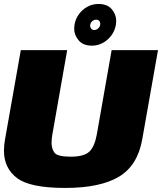

<svg xmlns="http://www.w3.org/2000/svg" viewBox="-26 -922 799 946"><path d="M294.5 4Q122 4 57.8 -44.8Q-6.5 -93.5 -6.5 -179.5Q-6.5 -206 -1 -236.5L76.5 -675H305L232 -259.5Q228 -236.5 228 -218.5Q228 -190 242.2 -170Q256.5 -150 322 -150Q387.5 -150 413.8 -174.5Q440 -199 451 -259.5L524 -675H752.5L675 -236.5Q652.5 -106.5 559.8 -51.2Q467 4 294.5 4ZM427 -697Q383.5 -697 361.5 -723.2Q339.5 -749.5 339.5 -780.5Q339.5 -790 341 -800Q346 -829 363 -852.2Q380 -875.5 405 -889Q430 -902.5 459 -902.5Q502.5 -902.5 524.5 -876.8Q546.5 -851 546.5 -819.5Q546.5 -810 545 -800Q540 -771 523 -747.8Q506 -724.5 481 -710.8Q456 -697 427 -697ZM438.5 -774Q449 -774 457.5 -781.8Q466 -789.5 467.5 -800Q468 -803 468 -805.5Q468 -813 463 -819Q458 -825 447.5 -825Q437.5 -825 429 -818Q420.5 -811 418.5 -800Q418 -798 418 -796Q418 -788 423.2 -781Q428.5 -774 438.5 -774Z"/></svg>

Font: Rudi
Style: Regular
Weight: 400
Italic angle: -10°
Designer: Tyler Finck
Foundry: Etcetera Type Company
Version: Version 1.111; ttfautohint (v1.8.4)